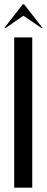

<svg xmlns="http://www.w3.org/2000/svg" viewBox="-23 -873 218 893"><path d="M127 -699V0H43V-699ZM83 -853H89L175 -743H169L86 -800L3 -743H-3Z"/></svg>

Font: Moniqa SemBd Narrow Display
Style: Regular
Weight: 600
Width: 4
Designer: Rajesh Rajput
Foundry: Rajesh Rajput
Version: Version 1.000